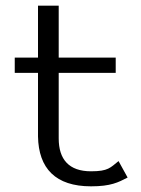

<svg xmlns="http://www.w3.org/2000/svg" viewBox="-20 -646 498 677"><path d="M32 -389H114V-165C116 -52 176 11 301 11C371 11 397 -3 430 -20L398 -78C369 -55 362 -42 301 -42C223 -42 187 -84 187 -158V-389H388V-443H187V-626H114V-443H32Z"/></svg>

Font: Charger Sport
Style: DfExt
Weight: 400
Designer: Jasper
Foundry: Cannot Into Space Fonts
Version: Version 1.1